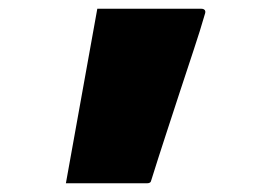

<svg xmlns="http://www.w3.org/2000/svg" viewBox="-20 -220 640 440"><path d="M317 200Q256 200 212 200Q168 200 131 200Q140 150 149 100Q158 50 167 0Q176 -50 185 -100Q194 -150 203 -200Q254 -200 291 -200Q328 -200 363 -200Q398 -200 441 -200Q445 -200 447.5 -198.5Q450 -197 450.5 -194Q451 -191 449 -186Q439 -151 424 -106Q409 -61 392.5 -10.5Q376 40 359 92Q342 144 327 192Q326 197 323.5 198.5Q321 200 317 200Z"/></svg>

Font: Recursive Monospace Black
Style: Regular
Weight: 900
Version: Version 1.047